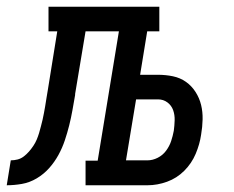

<svg xmlns="http://www.w3.org/2000/svg" viewBox="-76 -550 696 570"><path d="M-56 0 -44 -74Q-34 -74 -24 -76.5Q-14 -79 -5.5 -85.5Q3 -92 10 -100Q17 -108 23 -117Q29 -126 33 -135.5Q37 -145 40 -155Q43 -165 45.5 -175Q48 -185 50.5 -195Q53 -205 54.5 -214.5Q56 -224 58 -234Q60 -247 62 -259Q64 -271 66 -283L94 -457H68V-530H397V-457H361L340 -328H393Q416 -328 437.5 -323.5Q459 -319 476 -307Q493 -295 504.5 -277Q516 -259 521 -238.5Q526 -218 525.5 -195.5Q525 -173 521 -150Q517 -122 505 -93.5Q493 -65 471 -43Q449 -21 420 -10.5Q391 0 362 0H178V-73H214L277 -457H178L147 -271Q147 -271 147 -271Q147 -271 147 -270V-269Q147 -268 147 -268Q147 -268 147 -268Q143 -245 139 -222.5Q135 -200 129.5 -178Q124 -156 116.5 -133.5Q109 -111 97.5 -90Q86 -69 70 -51Q54 -33 33 -20.5Q12 -8 -11 -4Q-34 0 -56 0ZM298 -74H362Q377 -74 392 -81.5Q407 -89 417 -102.5Q427 -116 432 -131Q437 -146 440 -162Q442 -177 442.5 -193Q443 -209 438 -223Q433 -237 421 -246Q409 -255 393 -255H328Z"/></svg>

Font: Iosevka Curly Slab ExObl
Style: Regular
Weight: 400
Width: 7
Italic angle: -9°
Monospace: yes
Designer: Belleve Invis
Foundry: Belleve Invis
Version: Version 11.1.0; ttfautohint (v1.8.3)